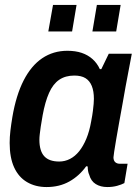

<svg xmlns="http://www.w3.org/2000/svg" viewBox="-20 -743 567 775"><path d="M168 12Q123 12 89 -8Q55 -28 37 -67.5Q19 -107 19 -166Q19 -190 22 -215.5Q25 -241 30 -271Q45 -359 75.5 -418.5Q106 -478 150.5 -508Q195 -538 252 -538Q285 -538 310 -529.5Q335 -521 353.5 -504.5Q372 -488 383 -464H389L419 -526H512L487 -394Q481 -359 474 -320.5Q467 -282 460.5 -246Q454 -210 449 -180.5Q444 -151 441 -131.5Q438 -112 438 -108Q438 -95 445 -88.5Q452 -82 464 -82H495L482 -4Q471 2 453 7Q435 12 413 12Q386 12 366.5 0Q347 -12 340 -38Q337 -44 335.5 -53Q334 -62 334 -71L328 -72Q300 -33 260 -10.5Q220 12 168 12ZM219 -91Q242 -91 262.5 -101.5Q283 -112 299.5 -132.5Q316 -153 328.5 -183Q341 -213 348 -253Q353 -279 355 -295.5Q357 -312 358 -323.5Q359 -335 359 -344Q359 -375 350.5 -396Q342 -417 325 -427.5Q308 -438 280 -438Q244 -438 219 -421Q194 -404 178 -368Q162 -332 152 -277Q147 -250 144.5 -232Q142 -214 140.5 -201.5Q139 -189 139 -179Q139 -134 158.5 -112.5Q178 -91 219 -91ZM175 -616 194 -723H289L271 -616ZM353 -616 371 -723H467L449 -616Z"/></svg>

Font: Archivo SemiCondensed SemiBold
Style: Italic
Weight: 600
Width: 4
Italic angle: -10°
Designer: Hector Gatti
Foundry: Omnibus-Type
Version: Version 2.001